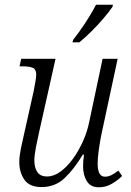

<svg xmlns="http://www.w3.org/2000/svg" viewBox="-20 -786 558 816"><path d="M400 10Q365 10 349 -16Q333 -42 333 -80Q333 -99 337 -129H332Q294 -66 254 -28.5Q214 9 157 9Q105 9 83.5 -22.5Q62 -54 62 -97Q62 -121 68.5 -153.5Q75 -186 82 -215L123 -398Q127 -419 130.5 -439.5Q134 -460 134 -469Q134 -491 120 -497.5Q106 -504 76 -504H63L70 -536H216L147 -228Q140 -198 133 -162Q126 -126 126 -104Q126 -74 138.5 -55Q151 -36 180 -36Q209 -36 237.5 -57Q266 -78 290.5 -112Q315 -146 333 -186.5Q351 -227 359 -267L416 -536H480L410 -210Q404 -179 399.5 -146.5Q395 -114 395 -91Q395 -35 426 -35Q440 -35 454 -42Q468 -49 483 -61L499 -38Q481 -20 455.5 -5Q430 10 400 10ZM288 -606 291 -617Q315 -647 341.5 -687Q368 -727 388 -766H460L458 -757Q444 -736 420 -708Q396 -680 369 -653Q342 -626 317 -606Z"/></svg>

Font: Noto Serif SemiCondensed Light
Style: Italic
Weight: 300
Width: 4
Italic angle: -12°
Designer: Monotype Design Team
Foundry: Monotype Imaging Inc.
Version: Version 2.013; ttfautohint (v1.8.4.7-5d5b)